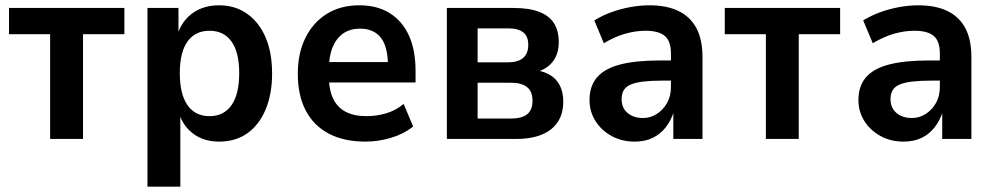

<svg xmlns="http://www.w3.org/2000/svg" viewBox="-20 -524 3753 724"><path d="M169 0V-395H14V-494H449V-395H293V0Z M536 180V-494H653V-393H649Q666 -446 707 -475Q748 -504 806 -504Q867 -504 912 -472Q957 -440 981.5 -383Q1006 -326 1006 -247Q1006 -170 982 -112Q958 -54 913.5 -22Q869 10 806 10Q750 10 710.5 -18.5Q671 -47 655 -97H660V180ZM770 -86Q824 -86 853 -127.5Q882 -169 882 -248Q882 -327 853 -367.5Q824 -408 770 -408Q716 -408 687 -367.5Q658 -327 658 -248Q658 -169 687 -127.5Q716 -86 770 -86Z M1358 10Q1277 10 1220 -20Q1163 -50 1133 -107Q1103 -164 1103 -246Q1103 -323 1131.5 -381Q1160 -439 1212 -471.5Q1264 -504 1335 -504Q1402 -504 1449.5 -474.5Q1497 -445 1522 -390Q1547 -335 1547 -256V-213H1203V-290H1458L1443 -273Q1443 -348 1416 -382Q1389 -416 1338 -416Q1301 -416 1275 -398.5Q1249 -381 1234.5 -346.5Q1220 -312 1220 -260V-240Q1220 -186 1236 -152.5Q1252 -119 1283.5 -102.5Q1315 -86 1362 -86Q1399 -86 1435.5 -96.5Q1472 -107 1502 -132L1538 -47Q1501 -18 1453.5 -4Q1406 10 1358 10Z M1665 0V-494H1916Q1976 -494 2014 -479Q2052 -464 2069.5 -435.5Q2087 -407 2087 -365Q2087 -322 2065.5 -293Q2044 -264 2002 -252L2003 -259Q2038 -253 2060 -237.5Q2082 -222 2093 -197.5Q2104 -173 2104 -141Q2104 -73 2058 -36.5Q2012 0 1925 0ZM1781 -77H1907Q1947 -77 1967.5 -93Q1988 -109 1988 -144Q1988 -179 1967.5 -195.5Q1947 -212 1908 -212H1781ZM1781 -289H1896Q1933 -289 1952.5 -305.5Q1972 -322 1972 -355Q1972 -387 1953 -402Q1934 -417 1896 -417H1781Z M2373 10Q2325 10 2286.5 -11Q2248 -32 2225.5 -67.5Q2203 -103 2203 -147Q2203 -199 2231 -232Q2259 -265 2317.5 -280.5Q2376 -296 2468 -296H2525V-220H2478Q2436 -220 2406.5 -216.5Q2377 -213 2359 -205.5Q2341 -198 2332.5 -184.5Q2324 -171 2324 -150Q2324 -117 2346.5 -98Q2369 -79 2405 -79Q2433 -79 2457 -94.5Q2481 -110 2495.5 -136Q2510 -162 2510 -196V-322Q2510 -369 2487 -388.5Q2464 -408 2414 -408Q2377 -408 2338 -397Q2299 -386 2257 -361L2221 -447Q2250 -465 2284 -477.5Q2318 -490 2355.5 -497Q2393 -504 2429 -504Q2494 -504 2538.5 -482.5Q2583 -461 2606 -418Q2629 -375 2629 -308V0H2519V-103H2521Q2510 -69 2490 -43.5Q2470 -18 2441 -4Q2412 10 2373 10Z M2868 0V-395H2713V-494H3148V-395H2992V0Z M3387 10Q3339 10 3300.5 -11Q3262 -32 3239.5 -67.5Q3217 -103 3217 -147Q3217 -199 3245 -232Q3273 -265 3331.5 -280.5Q3390 -296 3482 -296H3539V-220H3492Q3450 -220 3420.5 -216.5Q3391 -213 3373 -205.5Q3355 -198 3346.5 -184.5Q3338 -171 3338 -150Q3338 -117 3360.5 -98Q3383 -79 3419 -79Q3447 -79 3471 -94.5Q3495 -110 3509.5 -136Q3524 -162 3524 -196V-322Q3524 -369 3501 -388.5Q3478 -408 3428 -408Q3391 -408 3352 -397Q3313 -386 3271 -361L3235 -447Q3264 -465 3298 -477.5Q3332 -490 3369.5 -497Q3407 -504 3443 -504Q3508 -504 3552.5 -482.5Q3597 -461 3620 -418Q3643 -375 3643 -308V0H3533V-103H3535Q3524 -69 3504 -43.5Q3484 -18 3455 -4Q3426 10 3387 10Z"/></svg>

Font: Nunito Sans 10pt SemiCondensed
Style: Bold
Weight: 700
Width: 4
Designer: Vernon Adams
Foundry: Vernon Adams
Version: Version 3.101;gftools[0.9.27]